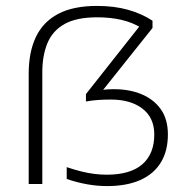

<svg xmlns="http://www.w3.org/2000/svg" viewBox="-20 -622 634 649"><path d="M495.5 -552V-527.5L318.5 -305.5L314 -316Q327 -318.5 338.8 -319.5Q350.5 -320.5 366 -320.5Q417.5 -320.5 458.5 -303.5Q499.5 -286.5 523.5 -252.8Q547.5 -219 547.5 -167.5Q547.5 -112 523.8 -73Q500 -34 454.2 -13.5Q408.5 7 342 7Q309 7 275 1Q241 -5 205.5 -17V-57Q232.5 -48 255.8 -42.2Q279 -36.5 300.2 -34Q321.5 -31.5 340.5 -31.5Q421 -31.5 461.2 -66.8Q501.5 -102 501.5 -167.5Q501.5 -224 461.5 -254.8Q421.5 -285.5 354.5 -285.5Q333.5 -285.5 313.8 -284.2Q294 -283 270.5 -279V-304L462.5 -547L460 -526.5Q427.5 -546.5 389.8 -555Q352 -563.5 308.5 -563.5Q239 -563.5 198.5 -541Q158 -518.5 140.5 -476.5Q123 -434.5 123 -377V0H77V-373Q77 -445.5 101.2 -496.8Q125.5 -548 176.5 -575Q227.5 -602 308 -602Q366 -602 412.5 -589Q459 -576 495.5 -552Z"/></svg>

Font: Encode Sans SC SemiExpanded ExtraLight
Style: Regular
Weight: 250
Width: 6
Designer: Multiple Designers
Foundry: Impallari Type
Version: Version 3.002